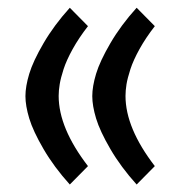

<svg xmlns="http://www.w3.org/2000/svg" viewBox="-20 -475 490 505"><path d="M339.4 -454.6 387.2 -406.2Q363.3 -375.5 346.9 -345.9Q330.6 -316.4 323 -293Q315.4 -269.5 312.7 -253.2Q310.1 -236.8 310.1 -222.7Q310.1 -138.2 387.2 -38.1L339.4 10.3Q297.9 -35.6 270.3 -83Q242.7 -130.4 232.7 -163.6Q222.7 -196.8 222.7 -222.2Q222.7 -247.6 232.7 -280.8Q242.7 -314 270.3 -361.3Q297.9 -408.7 339.4 -454.6ZM163.6 -454.6 211.4 -406.2Q187.5 -375.5 171.1 -345.9Q154.8 -316.4 147.2 -293Q139.6 -269.5 137 -253.2Q134.3 -236.8 134.3 -222.7Q134.3 -138.2 211.4 -38.1L163.6 10.3Q122.1 -35.6 94.5 -83Q66.9 -130.4 56.9 -163.6Q46.9 -196.8 46.9 -222.2Q46.9 -247.6 56.9 -280.8Q66.9 -314 94.5 -361.3Q122.1 -408.7 163.6 -454.6Z"/></svg>

Font: Sahel SemiBold FD
Style: SemiBold-FD
Weight: 600
Foundry: Saber Rastikerdar (saber.rastikerdar@gmail.com)
Version: Version 3.3.0